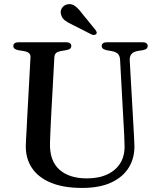

<svg xmlns="http://www.w3.org/2000/svg" viewBox="-20 -908 784 945"><path d="M588.5 -294.5 571 -613.5Q570 -632 561 -642Q552 -652 532 -656L504.5 -661Q490.5 -664.5 485.5 -669.5Q480.5 -674.5 480.5 -682Q480.5 -690 487 -695Q493.5 -700 504.5 -700H682.5Q694.5 -700 700.8 -695Q707 -690 707 -682Q707 -674 701.8 -669Q696.5 -664 683 -661L657 -657Q634 -652 625.8 -640.5Q617.5 -629 618.5 -611L636.5 -293.5Q638 -268.5 639.2 -244.5Q640.5 -220.5 641.5 -194.5Q643.5 -133 615 -85.2Q586.5 -37.5 528.8 -10.2Q471 17 384 17Q292 17 229.8 -9Q167.5 -35 136.5 -82.2Q105.5 -129.5 107 -193Q107.5 -206.5 108.5 -227Q109.5 -247.5 111 -271.8Q112.5 -296 113.5 -321.5L130 -624.5Q131 -639 123 -646.2Q115 -653.5 97.5 -656.5L69.5 -661Q45.5 -666 45.5 -681.5Q45.5 -690 52 -695Q58.5 -700 70 -700H306.5Q318.5 -700 324.8 -695Q331 -690 331 -681.5Q331 -674 325.8 -669Q320.5 -664 307 -661.5L278.5 -656.5Q263 -653.5 255.8 -646.8Q248.5 -640 247.5 -625.5L231 -323Q229 -286.5 228 -257Q227 -227.5 226 -203Q224 -116 272.5 -73Q321 -30 407.5 -30Q466.5 -30 508.5 -49.8Q550.5 -69.5 572.8 -106.2Q595 -143 593 -194.5Q592 -228.5 591 -251.5Q590 -274.5 588.5 -294.5ZM383 -843 450 -760.5Q453.5 -755.5 455.5 -750.2Q457.5 -745 453.5 -740.5Q449.5 -736.5 443.5 -736Q437.5 -735.5 431.5 -738L335 -787Q312.5 -797 298.2 -808.5Q284 -820 280 -838.5Q276 -853.5 284.5 -867.8Q293 -882 311 -886.5Q332 -891 349 -878.5Q366 -866 383 -843Z"/></svg>

Font: Fraunces 12pt
Style: Regular
Weight: 400
Version: Version 1.000;[b76b70a41]